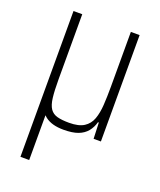

<svg xmlns="http://www.w3.org/2000/svg" viewBox="-131 -593 723 865"><g transform="rotate(20 230.0 -160.5)"><path d="M71 189V-510H113V-198Q113 -144 117 -110.5Q121 -77 133 -59.5Q145 -42 167 -36Q189 -30 224 -30Q270 -30 295 -46Q320 -62 330.5 -91Q341 -120 343.5 -159.5Q346 -199 346 -246V-510H388V0H353L350 -77H346Q339 -51 323 -31.5Q307 -12 280.5 -2Q254 8 211 8Q183 8 161 2Q139 -4 123 -16.5Q107 -29 95 -51L146 -28H113V189Z"/></g></svg>

Font: Saira Condensed ExtraLight
Style: Regular
Weight: 250
Width: 3
Designer: Hector Gatti with collaboration of the Omnibus-Type team
Foundry: Omnibus-Type
Version: Version 1.101